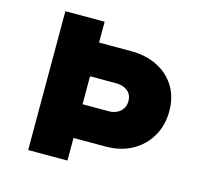

<svg xmlns="http://www.w3.org/2000/svg" viewBox="-101 -817 1012 935"><g transform="rotate(15 404.5 -350.0)"><path d="M117 0V-700H315V-595H475Q552 -595 609.5 -566Q667 -537 699.5 -484.5Q732 -432 732 -360Q732 -289 699.5 -233Q667 -177 609.5 -145.5Q552 -114 475 -114H315V0ZM315 -284H447Q470 -284 488 -293Q506 -302 516.5 -318Q527 -334 527 -356Q527 -379 516.5 -394Q506 -409 488 -417Q470 -425 447 -425H315Z"/></g></svg>

Font: Lexend Exa ExtraBold
Style: Regular
Weight: 800
Designer: Bonnie Shaver-Troup, Thomas Jockin
Foundry: Lexend
Version: Version 1.007